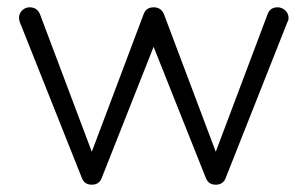

<svg xmlns="http://www.w3.org/2000/svg" viewBox="-20 -505 841 525"><path d="M769 -456Q769 -449 766 -445L597 -18Q590 0 570 0Q550 0 543 -18L400 -377L258 -18Q251 0 231 0Q211 0 204 -18L34 -445Q32 -451 32 -456Q32 -468 40.5 -476.5Q49 -485 61 -485Q81 -485 89 -467L231 -90L373 -467Q380 -485 400 -485Q420 -485 428 -467L570 -90L712 -467Q719 -485 739 -485Q751 -485 760 -476.5Q769 -468 769 -456Z"/></svg>

Font: Hanken Light
Style: Light
Weight: 300
Designer: Alfredo Marco Pradil
Foundry: Hanken Design Co.
Version: Version 2.06 2014